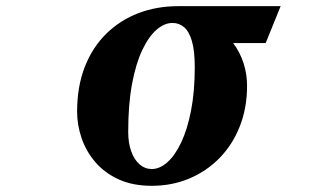

<svg xmlns="http://www.w3.org/2000/svg" viewBox="-20 -580 1040 620"><path d="M555.2 -560.1H886.2L837.9 -440.9H732.9Q754.9 -411.6 766.4 -376.2Q777.8 -340.8 777.8 -303.2Q777.8 -231.4 754.4 -172.1Q731 -112.8 689 -69.8Q647 -26.9 591.1 -3.4Q535.2 20 470.2 20Q408.7 20 363.3 -0.7Q317.9 -21.5 288.1 -56.2Q258.3 -90.8 243.7 -133.3Q229 -175.8 229 -219.2Q229 -300.8 253.9 -364.3Q278.8 -427.7 323.5 -471.4Q368.2 -515.1 427.2 -537.6Q486.3 -560.1 555.2 -560.1ZM537.1 -505.9Q510.7 -505.9 485.4 -483.9Q460 -461.9 439.2 -418Q418.5 -374 406.2 -308.1Q394 -242.2 394 -154.8Q394 -118.2 403.8 -91.1Q413.6 -64 430.9 -49.1Q448.2 -34.2 470.2 -34.2Q495.6 -34.2 520.3 -55.9Q544.9 -77.6 564.9 -119.6Q585 -161.6 596.9 -222.9Q608.9 -284.2 608.9 -362.8Q608.9 -416.5 599.6 -447.8Q590.3 -479 574.2 -492.4Q558.1 -505.9 537.1 -505.9Z"/></svg>

Font: BIZ UDPMincho
Style: Bold
Weight: 700
Designer: TypeBank Co., Ltd.
Foundry: Morisawa Inc.
Version: Version 1.06